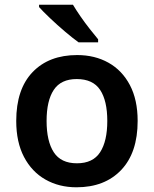

<svg xmlns="http://www.w3.org/2000/svg" viewBox="-20 -786 654 816"><path d="M565 -272Q565 -137 495 -63.5Q425 10 305 10Q231 10 173 -23Q115 -56 82 -119Q49 -182 49 -272Q49 -407 118.5 -479.5Q188 -552 308 -552Q383 -552 441 -519.5Q499 -487 532 -424.5Q565 -362 565 -272ZM178 -272Q178 -186 208.5 -139Q239 -92 307 -92Q375 -92 405.5 -139Q436 -186 436 -272Q436 -358 405.5 -404Q375 -450 306 -450Q239 -450 208.5 -404Q178 -358 178 -272ZM290 -766Q303 -744 322 -716.5Q341 -689 361.5 -663Q382 -637 397 -619V-606H314Q289 -624 256 -652Q223 -680 192.5 -709Q162 -738 146 -756V-766Z"/></svg>

Font: Noto Sans Gujarati SemiBold
Style: Regular
Weight: 600
Designer: Jelle Bosma - Monotype Design Team, Universal Thirst
Foundry: Monotype Imaging Inc.
Version: Version 2.106; ttfautohint (v1.8.4.7-5d5b)